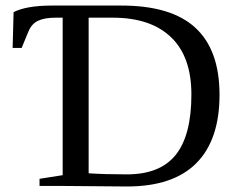

<svg xmlns="http://www.w3.org/2000/svg" viewBox="-20 -675 855 697"><path d="M674.8 -332Q674.8 -469.2 600.8 -540Q526.9 -610.8 389.6 -610.8H301.8V-45.9Q360.4 -42 440.9 -42Q561 -42 617.9 -112.8Q674.8 -183.6 674.8 -332ZM207.5 -610.8H181.2Q142.6 -610.8 118.7 -599.9Q94.7 -588.9 83 -560.1L58.6 -501H25.9L29.3 -630.9Q75.7 -654.8 169.4 -654.8H420.9Q602.1 -654.8 689.5 -574Q776.9 -493.2 776.9 -331.1Q776.9 -167 692.6 -82.5Q608.4 2 440.9 2L207.5 0H123.5V-25.9L207.5 -39.1Z"/></svg>

Font: Tinos
Style: Regular
Weight: 400
Designer: Steve Matteson
Foundry: Monotype Imaging Inc.
Version: Version 1.23